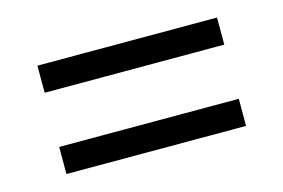

<svg xmlns="http://www.w3.org/2000/svg" viewBox="-49 -579 656 445"><g transform="rotate(-15 279.5 -357.0)"><path d="M64 -422V-487H495V-422ZM64 -227V-292H495V-227Z"/></g></svg>

Font: Noto Serif Vithkuqi SemiBold
Style: Regular
Weight: 600
Version: Version 1.005